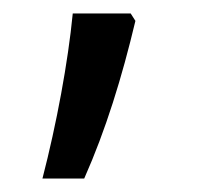

<svg xmlns="http://www.w3.org/2000/svg" viewBox="-20 -139 292 285"><path d="M174 -119H88C81 -47 64 45 43 126H105C137 54 161 -24 181 -108Z"/></svg>

Font: Noto Sans Telugu ExtraCondensed
Style: Regular
Weight: 400
Width: 2
Designer: Jelle Bosma - Monotype Design Team
Foundry: Monotype Imaging Inc.
Version: Version 2.005